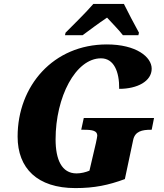

<svg xmlns="http://www.w3.org/2000/svg" viewBox="-20 -951 836 981"><path d="M315 -784 312 -771H402C433 -794 485 -833 527 -861C549 -837 592 -793 608 -771H687L690 -784C669 -822 632 -892 613 -931H457C416 -883 352 -822 315 -784ZM365 10C463 10 534 -5 618 -36L660 -234C669 -281 707 -288 751 -288H755L767 -348H408L395 -288H410C452 -288 477 -283 477 -258C477 -253 474 -240 470 -220L437 -79C418 -71 394 -65 371 -65C295 -65 264 -136 264 -239C264 -455 366 -653 496 -653C562 -653 590 -585 589 -497C682 -497 755 -536 755 -600C755 -660 676 -724 526 -724C252 -724 70 -512 70 -253C70 -91 171 10 365 10Z"/></svg>

Font: Noto Serif SemiCondensed Black
Style: Italic
Weight: 900
Width: 4
Italic angle: -12°
Designer: Monotype Design Team
Foundry: Monotype Imaging Inc.
Version: Version 2.014